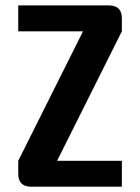

<svg xmlns="http://www.w3.org/2000/svg" viewBox="-20 -704 528 724"><path d="M48.8 -683.6H390.6Q439.5 -683.6 439.5 -634.8V-585.9L195.3 -97.7H439.5V0H97.7Q48.8 0 48.8 -48.8V-97.7L293 -585.9H48.8Z"/></svg>

Font: BabelStone Runic Elder Futhark
Style: Regular
Weight: 400
Designer: Andrew West
Foundry: BabelStone
Version: Version 3.005 March 14, 2022